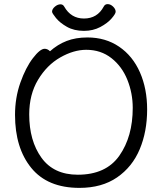

<svg xmlns="http://www.w3.org/2000/svg" viewBox="-20 -895 785 933"><path d="M405 -713Q493 -713 559 -668Q625 -623 660 -543.5Q695 -464 695 -363Q695 -256 659 -170Q623 -84 549 -33Q475 18 366 18Q211 18 132 -79Q53 -176 53 -337Q53 -420 79 -493.5Q105 -567 140 -612.5Q175 -658 197 -658Q211 -658 223 -646Q260 -679 304 -696Q348 -713 405 -713ZM625 -371Q625 -442 599 -507Q573 -572 521.5 -612.5Q470 -653 399 -653Q338 -653 273 -616Q208 -579 165 -507.5Q122 -436 122 -339Q122 -211 181.5 -128.5Q241 -46 358 -46Q495 -46 560 -138.5Q625 -231 625 -371ZM388 -745Q340 -745 305.5 -764.5Q271 -784 252 -807.5Q233 -831 233 -838Q233 -851 246.5 -862.5Q260 -874 274 -874Q286 -874 292 -863Q325 -805 388 -805Q453 -805 484 -863Q490 -875 503 -875Q517 -875 529.5 -863Q542 -851 542 -838Q542 -828 522 -805Q502 -782 467 -763.5Q432 -745 388 -745Z"/></svg>

Font: Iansui
Style: Regular
Weight: 400
Designer: But Ko / Fontworks Inc.
Foundry: zi-hi.com / Fontworks Inc.
Version: Version 1.002